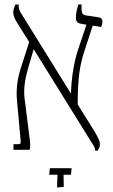

<svg xmlns="http://www.w3.org/2000/svg" viewBox="-20 -667 505 855"><path d="M40 0H112C116 -14 115 -27 111 -58L90 -224C83 -274 93 -323 108 -373L130 -448L387 -34C398 -17 404 -9 404 4H414C420 -3 425 -13 425 -24C425 -41 415 -58 400 -83L326 -202C326 -324 336 -379 357 -443L393 -553L431 -547C434 -556 436 -563 436 -571C436 -583 430 -588 419 -590L366 -598C348 -600 343 -606 343 -632V-647H329C322 -625 318 -606 318 -589C318 -571 324 -564 342 -561L365 -557L328 -447C311 -397 298 -325 296 -250L77 -603C69 -616 63 -626 63 -640V-647H49C44 -636 39 -624 39 -612C39 -599 44 -586 56 -566L110 -480L75 -371C56 -315 51 -265 56 -215L72 -41C73 -28 71 -25 60 -25H40ZM234 168 264 165 263 111H296L299 82H202L199 111H236Z"/></svg>

Font: Noto Serif Hebrew Condensed ExtraLight
Style: Regular
Weight: 200
Width: 3
Designer: Monotype Design Team
Foundry: Monotype Imaging Inc.
Version: Version 2.004